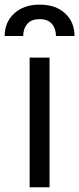

<svg xmlns="http://www.w3.org/2000/svg" viewBox="-48 -788 334 808"><path d="M-28.4 -636.4Q-28.4 -694.6 11.9 -731.5Q52.2 -768.5 119.3 -768.5Q186.4 -768.5 226 -731.7Q265.6 -695 265.6 -636.4H187.5Q187.5 -667.6 170.5 -687.5Q153.4 -707.4 119.3 -707.4Q83.5 -707.4 66.6 -687.1Q49.7 -666.9 49.7 -636.4ZM76.7 0V-545.5H160.5V0Z"/></svg>

Font: TID UI
Style: Regular
Weight: 400
Designer: The TID Project Authors
Foundry: Bakken & Bæck
Version: Version 1.001;hotconv 1.0.109;makeotfexe 2.5.65596